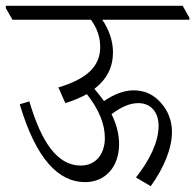

<svg xmlns="http://www.w3.org/2000/svg" viewBox="-50 -643 672 661"><path d="M243 -16C313 -16 360 -69 360 -147C360 -181 351 -216 334 -250C365 -273 395 -288 426 -288C470 -288 496 -256 496 -210C496 -154 465 -91 418 -32L469 -2C514 -65 542 -131 542 -189C542 -228 528 -263 503 -290C480 -316 450 -332 410 -332C376 -332 342 -318 308 -295C298 -309 287 -323 275 -337C318 -370 339 -412 339 -463C339 -502 325 -542 302 -575H602V-582L579 -623H-30V-615L-7 -575H263C285 -545 295 -514 295 -481C295 -412 245 -370 151 -342L175 -288C203 -297 228 -307 249 -319C290 -267 311 -217 311 -168C311 -114 281 -73 228 -73C148 -73 93 -152 51 -294L18 -284C74 -96 151 -16 243 -16Z"/></svg>

Font: Noto Serif Devanagari Condensed Light
Style: Regular
Weight: 300
Width: 3
Designer: Universal Thirst, Indian Type Foundry and the Monotype Design Team
Foundry: Monotype Imaging Inc.
Version: Version 2.004